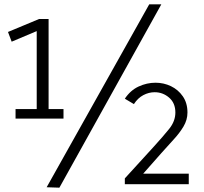

<svg xmlns="http://www.w3.org/2000/svg" viewBox="-20 -856 944 889"><path d="M558 -3V-30L693 -178Q735 -224 763.5 -259.5Q792 -295 792 -335Q792 -379 763 -404Q734 -429 696 -429Q669 -429 643.5 -415.5Q618 -402 600 -374L558 -399Q584 -438 622 -455.5Q660 -473 700 -473Q738 -473 771.5 -457Q805 -441 826.5 -410Q848 -379 848 -335Q848 -301 829.5 -270Q811 -239 783 -209Q755 -179 727 -147L629 -36L622 -52H854V-3ZM169 -720 150 -739V-307H205V-768H161L17 -708L34 -663ZM52 -307H274V-351H52ZM727 -836H671L196 11L255 13Z"/></svg>

Font: Yaldevi ExtraLight Light
Style: Regular
Weight: 300
Version: Version 1.100